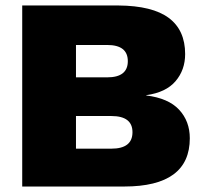

<svg xmlns="http://www.w3.org/2000/svg" viewBox="-20 -680 734 700"><path d="M61 0V-660H412Q536 -659 595.5 -614.5Q655 -570 655 -483Q655 -425 620 -384Q585 -343 513 -333V-332Q594 -322 633 -280Q672 -238 672 -176Q672 0 433 0ZM257 -398H371Q446 -398 446 -457Q446 -516 371 -516H257ZM257 -138H386Q463 -138 463 -198Q463 -257 386 -257H257Z"/></svg>

Font: Work Sans ExtraBold
Style: Regular
Weight: 800
Designer: Wei Huang
Foundry: Wei Huang
Version: Version 2.012; ttfautohint (v1.8.3)